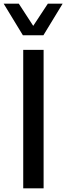

<svg xmlns="http://www.w3.org/2000/svg" viewBox="-56 -1020 359 1040"><path d="M-36.1 -1000H45.9L124 -879.9L203.1 -1000H283.2L179.2 -829.1H67.9ZM69.8 -750H180.2V0H69.8Z"/></svg>

Font: Oakes Grotesk Medium
Style: Regular
Weight: 500
Designer: Samuel Oakes
Foundry: Samuel Oakes
Version: Version 1.000;PS 001.000;hotconv 1.0.88;makeotf.lib2.5.64775